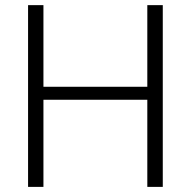

<svg xmlns="http://www.w3.org/2000/svg" viewBox="-20 -731 748 751"><path d="M616.7 0H556.2V-340.8H149.9V0H89.8V-710.9H149.9V-391.6H556.2V-710.9H616.7Z"/></svg>

Font: Roboto-Light
Style: Regular
Weight: 300
Designer: Google
Version: Version 2.137; 2017